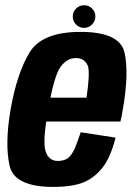

<svg xmlns="http://www.w3.org/2000/svg" viewBox="-20 -728 524 752"><path d="M188.5 4.1 206.6 -97.6Q170.4 -97.6 158.4 -136.3Q146.1 -174.2 168.9 -299.8Q191.3 -428.5 216.1 -464.8Q242 -500.6 277 -500.6Q313.9 -500.6 325.3 -466.3Q332.1 -435.6 318.9 -345.5H163.5L147.3 -252.1H451.7Q457.4 -274.9 461.1 -300Q485.8 -439.9 467.8 -521.7Q449.6 -603.1 295.1 -603.1Q143.6 -603.1 94.8 -521.1Q46.4 -439.9 21.7 -300.5Q-1.5 -166.3 17.2 -80.4Q35 4.1 188.5 4.1ZM206.6 -97.6 188.5 4.1Q265.3 4.1 310.3 -15.1Q353.5 -34.2 384.1 -74.7Q414 -114.9 432.6 -188.9L296.2 -210.1Q284 -173.6 272.3 -145.3Q259.2 -117.7 244.3 -107.3Q228.3 -97.6 206.6 -97.6ZM309.1 -618.9Q327.7 -618.9 340.7 -632.2Q353.6 -645.6 353.6 -663.5Q353.6 -681.6 340.6 -694.6Q327.6 -707.5 309.6 -707.5Q291 -707.5 278 -694.6Q265 -681.6 265 -663.5Q265 -644.9 277.8 -631.9Q290.6 -618.9 309.1 -618.9Z"/></svg>

Font: Anybody Thin Condensed
Style: Italic
Weight: 100
Width: 3
Italic angle: -10°
Version: Version 1.113;gftools[0.9.25]